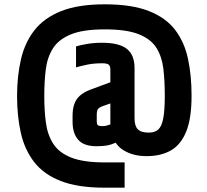

<svg xmlns="http://www.w3.org/2000/svg" viewBox="-20 -730 957 889"><path d="M59 -285Q59 -377 77 -455Q95 -533 139.5 -590Q184 -647 263 -678.5Q342 -710 465 -710Q590 -710 669 -679Q748 -648 791 -591.5Q834 -535 850.5 -457.5Q867 -380 867 -287Q867 -180 841.5 -119Q816 -58 769.5 -32.5Q723 -7 659 -7Q598 -7 554 -33Q510 -59 497 -113L535 -83Q535 -83 525.5 -75.5Q516 -68 492.5 -60.5Q469 -53 426 -53Q368 -53 342 -83Q316 -113 316 -166V-194Q316 -225 324 -248Q332 -271 350 -287Q368 -303 396 -314L491 -349V-408Q491 -422 484.5 -429.5Q478 -437 453 -437Q412 -437 380.5 -430Q349 -423 332 -418V-515Q347 -520 380 -526Q413 -532 453 -532Q531 -532 567 -504Q603 -476 603 -414V-182Q603 -147 618 -131.5Q633 -116 669 -116Q697 -116 713 -130.5Q729 -145 736 -182.5Q743 -220 743 -287Q743 -355 736.5 -411Q730 -467 704.5 -508Q679 -549 622.5 -571.5Q566 -594 465 -594Q365 -594 308.5 -571Q252 -548 225.5 -506.5Q199 -465 192 -408.5Q185 -352 185 -285Q185 -218 192.5 -162Q200 -106 226.5 -64.5Q253 -23 309.5 -0.5Q366 22 465 22H557V139H464Q340 139 261 108Q182 77 138 20Q94 -37 76.5 -114.5Q59 -192 59 -285ZM491 -154V-251L454 -238Q438 -232 433 -224Q428 -216 428 -198V-167Q428 -156 432.5 -151Q437 -146 456 -146Q464 -146 472 -148Q480 -150 485.5 -152Q491 -154 491 -154Z"/></svg>

Font: Khand Variable Light
Style: Regular
Weight: 300
Designer: Satya Rajpurohit
Foundry: Indian Type Foundry
Version: Version 3.000